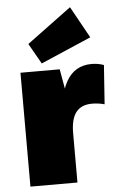

<svg xmlns="http://www.w3.org/2000/svg" viewBox="-57 -868 562 907"><g transform="rotate(-5 224.0 -414.0)"><path d="M50 -540H236L273 -332V0H50ZM228 -274Q228 -410 267.5 -481Q307 -552 388 -552Q403 -552 418 -549.5Q433 -547 446 -542L433 -357Q404 -365 374 -365Q323 -365 298 -333Q273 -301 273 -234ZM393 -678 154 -575 99 -672 310 -828Z"/></g></svg>

Font: Pathway Extreme Condensed Black
Style: Regular
Weight: 900
Width: 3
Version: Version 1.001;gftools[0.9.26]